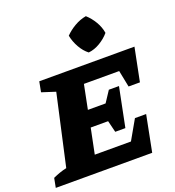

<svg xmlns="http://www.w3.org/2000/svg" viewBox="-198 -1065 1085 1192"><g transform="rotate(-20 344.5 -469.0)"><path d="M-35 0 -23 -62Q-1 -72 21.5 -80Q44 -88 68 -93L172 -560L82 -589L95 -657H724L680 -437H605L583 -547H350L318 -387H435L483 -460H550L498 -201H431L412 -278H297L263 -111H502L575 -239H649L602 0ZM505 -938Q535 -911 556.5 -874.5Q578 -838 584 -799Q559 -769 521.5 -746.5Q484 -724 445 -720Q415 -743 393.5 -781Q372 -819 364 -860Q391 -888 428 -909.5Q465 -931 505 -938Z"/></g></svg>

Font: Piazzolla SC ExtraBold
Style: Italic
Weight: 800
Italic angle: -11.3°
Designer: Juan Pablo del Peral
Foundry: Huerta Tipografica
Version: Version 1.330